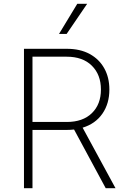

<svg xmlns="http://www.w3.org/2000/svg" viewBox="-20 -982 663 1002"><path d="M105.1 0V-727.3H329.2Q398.4 -727.3 448 -700.3Q497.5 -673.3 524.1 -625.5Q550.8 -577.8 550.8 -514.6Q550.8 -441.1 514.2 -388.5Q477.6 -335.9 411.2 -315.7L582.7 0H531.6L366.5 -306.1Q348.4 -304 329.5 -304H149.5V0ZM149.5 -345.5H328.5Q412.3 -345.5 459.5 -391.5Q506.7 -437.5 506.7 -514.6Q506.7 -592.3 459.3 -639.2Q411.9 -686.1 328.1 -686.1H149.5ZM288 -805 383.2 -962H434.7L327.8 -805Z"/></svg>

Font: Inter Extra Light BETA
Style: Regular
Weight: 200
Designer: Rasmus Andersson
Foundry: rsms
Version: Version 3.011;git-f93a4a705